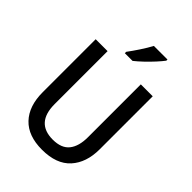

<svg xmlns="http://www.w3.org/2000/svg" viewBox="-268 -1064 1197 1197"><g transform="rotate(45 331.0 -465.5)"><path d="M582 -247Q582 -129 519 -59.5Q456 10 329 10Q207 10 143 -57.5Q79 -125 79 -247V-714H184V-247Q184 -82 332 -82Q408 -82 442.5 -125Q477 -168 477 -248V-714H582ZM485 -931Q471 -912 445 -883.5Q419 -855 389.5 -827Q360 -799 337 -781H269V-793Q293 -825 320 -866Q347 -907 365 -941H485Z"/></g></svg>

Font: Noto Sans Georgian SemiCondensed Medium
Style: Regular
Weight: 500
Width: 4
Designer: Monotype Design Team, Akaki Razmadze
Foundry: Google LLC
Version: Version 2.005; ttfautohint (v1.8.4.7-5d5b)